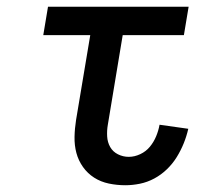

<svg xmlns="http://www.w3.org/2000/svg" viewBox="-20 -540 640 568"><path d="M351 8Q326 8 302 3Q278 -2 258.5 -14.5Q239 -27 225.5 -46Q212 -65 206 -87.5Q200 -110 200.5 -135Q201 -160 205 -185L247 -436H108L122 -520H538L524 -436H343L299 -171Q296 -154 297 -136.5Q298 -119 306 -105Q314 -91 329 -83.5Q344 -76 361 -76Q378 -76 395 -84Q412 -92 423.5 -106Q435 -120 442 -137Q449 -154 452 -171L537 -159Q532 -137 523.5 -116Q515 -95 503 -75.5Q491 -56 474 -39.5Q457 -23 436.5 -12Q416 -1 394 3.5Q372 8 351 8Z"/></svg>

Font: Iosevka HT Medium Extended
Style: Italic
Weight: 500
Width: 7
Italic angle: -9°
Monospace: yes
Designer: Belleve Invis
Foundry: Belleve Invis
Version: Version 32.3.0; ttfautohint (v1.8.4)